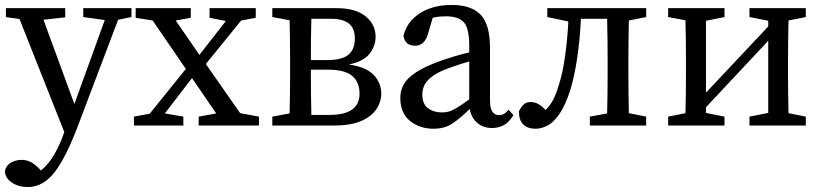

<svg xmlns="http://www.w3.org/2000/svg" viewBox="-20 -508 3325 777"><path d="M317 -439V-475H512V-439L458 -428L297 -3Q247 130 200.5 189.5Q154 249 92 249Q55 249 27.5 230.5Q0 212 0 183Q5 161 24.5 150Q44 139 67 139Q87 139 104 147.5Q121 156 141 177L146 182Q178 155 200 116.5Q222 78 236 38L240 26L59 -431L4 -439V-475H244V-438L156 -428L281 -87L404 -427Z M828 -436V-475H1015V-436L956 -425L813 -249L952 -50L1028 -36V0H784V-36L855 -49L757 -192L647 -49L722 -36V0H522V-36L586 -48L732 -229L598 -425L529 -436V-475H752V-436L691 -425L787 -286L894 -423Z M1082 -439V-475H1342Q1419 -475 1459.5 -442Q1500 -409 1500 -359Q1500 -322 1475.5 -290.5Q1451 -259 1392 -247Q1462 -237 1492.5 -204.5Q1523 -172 1523 -128Q1523 -97 1504 -67.5Q1485 -38 1443 -19Q1401 0 1331 0H1082V-36L1152 -49Q1153 -87 1153.5 -131.5Q1154 -176 1154 -210V-265Q1154 -299 1153.5 -344Q1153 -389 1152 -426ZM1238 -210Q1238 -174 1238.5 -127.5Q1239 -81 1240 -43H1314Q1435 -43 1435 -129Q1435 -176 1405 -201Q1375 -226 1308 -226H1238ZM1320 -432H1240Q1239 -397 1238.5 -351.5Q1238 -306 1238 -265H1306Q1364 -265 1390 -286.5Q1416 -308 1416 -352Q1416 -394 1391.5 -413Q1367 -432 1320 -432Z M1971 10Q1935 10 1911 -11Q1887 -32 1881 -67Q1840 -27 1809 -7Q1778 13 1734 13Q1679 13 1639.5 -18.5Q1600 -50 1600 -112Q1600 -141 1613.5 -166Q1627 -191 1663 -215Q1699 -239 1766 -263Q1789 -271 1819 -280Q1849 -289 1879 -296V-321Q1879 -394 1857 -418Q1835 -442 1785 -442Q1774 -442 1760.5 -441Q1747 -440 1731 -436L1712 -371Q1698 -323 1660 -323Q1618 -323 1613 -364Q1627 -421 1679.5 -454.5Q1732 -488 1808 -488Q1887 -488 1925 -448.5Q1963 -409 1963 -314V-101Q1963 -69 1973 -55.5Q1983 -42 1999 -42Q2012 -42 2021 -48Q2030 -54 2038 -64L2058 -42Q2040 -13 2018.5 -1.5Q1997 10 1971 10ZM1689 -127Q1689 -87 1712 -70Q1735 -53 1769 -53Q1784 -53 1797.5 -57Q1811 -61 1830 -72.5Q1849 -84 1879 -106V-259Q1853 -252 1828 -243.5Q1803 -235 1787 -229Q1744 -212 1723 -194Q1702 -176 1695.5 -159Q1689 -142 1689 -127Z M2147 13Q2116 13 2098 -4Q2080 -21 2080 -57Q2088 -75 2099 -85Q2110 -95 2126 -95Q2146 -95 2160.5 -86Q2175 -77 2188 -63Q2208 -83 2220 -107Q2232 -131 2243 -169Q2257 -213 2266.5 -279Q2276 -345 2280 -421L2195 -439V-475H2595V-439L2525 -425Q2524 -388 2523.5 -343.5Q2523 -299 2523 -265V-210Q2523 -176 2523.5 -132Q2524 -88 2525 -50L2595 -36V0H2367V-36L2437 -49Q2438 -87 2438.5 -131.5Q2439 -176 2439 -210V-265Q2439 -300 2438.5 -347Q2438 -394 2437 -432H2331Q2327 -349 2316 -274.5Q2305 -200 2288 -144Q2268 -82 2244.5 -47.5Q2221 -13 2196 0Q2171 13 2147 13Z M3013 -439V-475H3241V-439L3171 -425Q3170 -388 3169.5 -343.5Q3169 -299 3169 -265V-210Q3169 -176 3169.5 -131.5Q3170 -87 3171 -50L3241 -36V0H3013V-36L3089 -51V-343L2837 -74V-51L2912 -36V0H2684V-36L2754 -50Q2755 -87 2755.5 -131.5Q2756 -176 2756 -210V-265Q2756 -299 2755.5 -344Q2755 -389 2754 -426L2684 -439V-475H2912V-439L2837 -424V-133L3089 -401V-424Z"/></svg>

Font: Source Serif Pro
Style: Regular
Weight: 400
Designer: Frank Grießhammer
Foundry: Adobe Systems Incorporated
Version: Version 3.001;hotconv 1.0.111;makeotfexe 2.5.65597